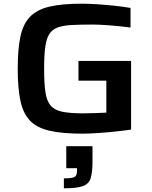

<svg xmlns="http://www.w3.org/2000/svg" viewBox="-20 -716 821 1040"><path d="M425 8Q317 8 248 -8Q179 -24 142 -63Q105 -102 90.5 -170.5Q76 -239 76 -344Q76 -449 90.5 -517.5Q105 -586 142.5 -625Q180 -664 247.5 -680Q315 -696 422 -696Q460 -696 506.5 -693Q553 -690 600 -685Q647 -680 687 -673V-567Q624 -575 569.5 -579Q515 -583 484 -583Q415 -583 368 -580.5Q321 -578 291.5 -567Q262 -556 246.5 -530.5Q231 -505 225 -460Q219 -415 219 -344Q219 -265 226 -217Q233 -169 254.5 -144Q276 -119 318.5 -110.5Q361 -102 431 -102Q462 -102 499 -103.5Q536 -105 556 -106V-279H405V-386H690V-14Q648 -8 600 -3Q552 2 506.5 5Q461 8 425 8ZM326 304V250Q369 250 383 243Q397 236 397 211V195H339V76H481V159Q481 218 471 249.5Q461 281 428 292.5Q395 304 326 304Z"/></svg>

Font: Saira Expanded SemiBold
Style: Regular
Weight: 600
Width: 7
Designer: Hector Gatti with collaboration of the Omnibus-Type team
Foundry: Omnibus-Type
Version: Version 1.100; ttfautohint (v1.8.3)